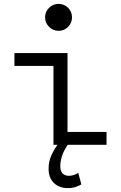

<svg xmlns="http://www.w3.org/2000/svg" viewBox="-20 -742 620 984"><path d="M254 0V-404H54V-470H326V-66H526V0ZM280 -584Q252 -584 231.5 -604.5Q211 -625 211 -653Q211 -682 231.5 -702Q252 -722 280 -722Q309 -722 329 -702Q349 -682 349 -653Q349 -625 329 -604.5Q309 -584 280 -584ZM328 222Q283 222 256 195.5Q229 169 229 123Q229 86 243.5 53.5Q258 21 286 -16L327 0Q305 33 297 60Q289 87 289 110Q289 135 301 147Q313 159 333 159Q347 159 359.5 154.5Q372 150 381 144L397 203Q385 210 368 216Q351 222 328 222Z"/></svg>

Font: Sometype Mono
Style: Regular
Weight: 400
Monospace: yes
Designer: Ryoichi Tsunekawa
Foundry: Dharma Type
Version: Version 1.000; ttfautohint (v1.8.3)